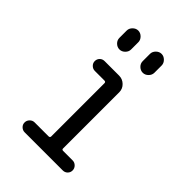

<svg xmlns="http://www.w3.org/2000/svg" viewBox="-217 -837 933 933"><g transform="rotate(45 250.0 -370.0)"><path d="M128.9 0Q115.2 0 105 -9.8Q94.7 -19.5 94.7 -33.7Q94.7 -47.9 105 -58.1Q115.2 -68.4 128.9 -68.4H224.6Q233.4 -68.4 234.4 -76.2V-443.4Q234.4 -452.1 224.6 -452.1H159.2Q145.5 -452.1 135.3 -461.9Q125 -471.7 125 -485.8Q125 -500 134.8 -509.8Q144.5 -519.5 159.2 -519.5H258.8Q282.2 -519.5 299.3 -502.9Q316.4 -486.3 316.4 -462.9V-76.2Q316.4 -68.4 325.2 -68.4H390.6Q404.3 -68.4 414.6 -58.1Q424.8 -47.9 424.8 -33.7Q424.8 -19.5 415 -9.8Q405.3 0 390.6 0ZM290 -700.2Q290 -715.8 302.2 -728Q314.5 -740.2 330.1 -740.2Q345.7 -740.2 357.9 -728Q370.1 -715.8 370.1 -700.2V-650.4Q370.1 -634.8 357.9 -622.6Q345.7 -610.4 330.1 -610.4Q314.5 -610.4 302.2 -622.1Q290 -633.8 290 -650.4ZM129.9 -700.2Q129.9 -715.8 142.1 -728Q154.3 -740.2 169.9 -740.2Q185.5 -740.2 197.8 -728Q210 -715.8 210 -700.2V-650.4Q210 -634.8 197.8 -622.6Q185.5 -610.4 169.9 -610.4Q154.3 -610.4 142.1 -622.1Q129.9 -633.8 129.9 -650.4Z"/></g></svg>

Font: Rounded Mgen+ 2m regular
Style: Regular
Weight: 400
Designer: [Source Han Sans]
Ryoko NISHIZUKA  (kana & ideographs); Paul D. Hunt (Latin, Greek & Cyrillic); Wenlong ZHANG  (bopomofo
Version: Version 1.059.20150602